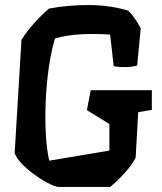

<svg xmlns="http://www.w3.org/2000/svg" viewBox="-20 -740 641 760"><path d="M339 -383H581V-305L527 -296L517 -116Q501 -85 472 -53.5Q443 -22 416 0H211Q195 -2 168.5 -16Q142 -30 114 -50.5Q86 -71 65 -93.5Q44 -116 38 -134L65 -582Q75 -599 93.5 -622.5Q112 -646 134 -668.5Q156 -691 174 -706Q247 -720 330.5 -720Q414 -720 487 -698Q501 -685 515 -664.5Q529 -644 537 -628L523 -481Q506 -475 478 -474.5Q450 -474 430 -478L416 -603Q364 -607 305.5 -604.5Q247 -602 198 -588Q183 -540 173.5 -474.5Q164 -409 161 -339.5Q158 -270 161.5 -208Q165 -146 175 -104L413 -144V-249L324 -304Z"/></svg>

Font: Langar
Style: Regular
Weight: 400
Designer: Alessia Mazzarella
Foundry: Typeland
Version: Version 1.001; ttfautohint (v1.8.3)